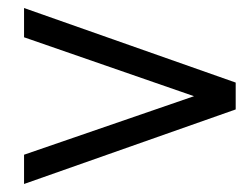

<svg xmlns="http://www.w3.org/2000/svg" viewBox="-20 -495 628 479"><path d="M40 -402 464 -255 40 -109V-36L568 -222V-289L40 -475Z"/></svg>

Font: Mint Spirit
Style: Regular
Weight: 400
Designer: HARENDAL Hirwen
Foundry: Arkandis Digital Foundry.
Version: Version 1.004;FFEdit